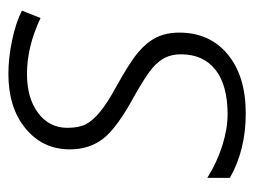

<svg xmlns="http://www.w3.org/2000/svg" viewBox="-92 -486 589 444"><g transform="rotate(-90 202.0 -264.5)"><path d="M348.1 -144Q348.1 -73.7 297.9 -32Q247.6 9.8 161.1 9.8Q76.7 9.8 12.2 -26.9V-79.1Q48.3 -56.6 86.9 -44.4Q125.5 -32.2 159.2 -32.2Q226.6 -32.2 262.2 -60.3Q297.9 -88.4 297.9 -140.1Q297.9 -160.6 290.3 -176.3Q282.7 -191.9 265.9 -206.3Q249 -220.7 201.2 -248Q128.9 -287.1 103.5 -319.1Q78.1 -351.1 78.1 -397Q78.1 -459.5 126.2 -499.3Q174.3 -539.1 252.9 -539.1Q289.6 -539.1 330.3 -530.5Q371.1 -522 398.9 -507.8L381.8 -464.8Q315.4 -496.1 252.9 -496.1Q196.3 -496.1 162.1 -470.2Q127.9 -444.3 127.9 -402.8Q127.9 -376 136.2 -359.9Q144.5 -343.8 165.8 -326.4Q187 -309.1 224.1 -289.1Q279.8 -258.3 303 -238.5Q326.2 -218.8 337.2 -196.3Q348.1 -173.8 348.1 -144Z"/></g></svg>

Font: TypoPRO Open Sans
Style: Italic
Weight: 300
Italic angle: -12°
Foundry: Ascender Corporation
Version: Version 1.10